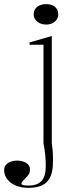

<svg xmlns="http://www.w3.org/2000/svg" viewBox="-49 -688 385 923"><path d="M173 -570Q156 -570 142.5 -576.5Q129 -583 121 -594Q113 -605 113 -619Q113 -635 121 -646Q129 -657 142.5 -662.5Q156 -668 173 -668Q190 -668 203 -662.5Q216 -657 223.5 -646Q231 -635 231 -619Q231 -605 223.5 -594Q216 -583 203 -576.5Q190 -570 173 -570ZM88 215Q63 215 41.5 209Q20 203 4.5 191.5Q-11 180 -20 164.5Q-29 149 -29 129Q-29 114 -20 104Q-11 94 3 89Q17 84 33 84Q57 84 76 94.5Q95 105 95 127Q95 141 88.5 151Q82 161 74 168.5Q66 176 60 182.5Q54 189 54 195Q54 199 61.5 201.5Q69 204 88 204Q131 204 151 181.5Q171 159 171 111Q171 82 168.5 57.5Q166 33 160 0V-473H93V-484L200 -515V0Q205 35 205.5 59.5Q206 84 205 107Q202 163 174 189Q146 215 88 215Z"/></svg>

Font: Kalnia Thin ExtraLight
Style: Regular
Weight: 250
Version: Version 1.105